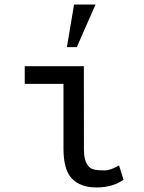

<svg xmlns="http://www.w3.org/2000/svg" viewBox="-20 -822 640 852"><path d="M261.7 -162.1V-449.7H89.8V-528.3H352.1L352.5 -157.2Q352.5 -76.7 403.3 -68.4Q418 -65.9 444.3 -65.9Q470.7 -65.9 508.3 -87.9L528.3 -24.4Q480 9.8 408.7 9.8Q336.9 9.8 299.3 -29.3Q261.7 -68.4 261.7 -162.1ZM308.6 -801.8H403.8L320.8 -612.8H276.9Z"/></svg>

Font: RobotoMono-Regular
Style: Regular
Weight: 400
Designer: Google
Version: Version 2.000985; 2015; ttfautohint (v1.3)